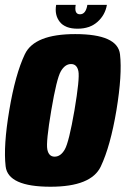

<svg xmlns="http://www.w3.org/2000/svg" viewBox="-23 -740 502 766"><path d="M178.5 5Q9 5 -0.5 -76.2Q-10 -157.5 14 -300Q38 -443.5 76.2 -523.8Q114.5 -604 277 -604Q446.5 -604 455.8 -523.2Q465 -442.5 441.5 -300Q417.5 -157 379.2 -76Q341 5 178.5 5ZM195 -115Q219 -115 235.5 -143.8Q252 -172.5 274 -299.5Q295.5 -427 289.8 -455.8Q284 -484.5 260.5 -484.5Q236.5 -484.5 219.8 -455.8Q203 -427 181.5 -299.5Q160 -172.5 165.8 -143.8Q171.5 -115 195 -115ZM286.5 -625.5Q237 -625.5 215.5 -652.8Q194 -680 201 -720.5H279Q272.5 -683 296 -683Q319.5 -683 325.5 -720.5H403.5Q396.5 -680 366 -652.8Q335.5 -625.5 286.5 -625.5Z"/></svg>

Font: Anybody Condensed ExtraBold
Style: Italic
Weight: 800
Width: 3
Italic angle: -10°
Designer: Tyler Finck
Foundry: Etcetera Type Company
Version: Version 1.010; ttfautohint (v1.8.3) -l 8 -r 50 -G 200 -x 14 